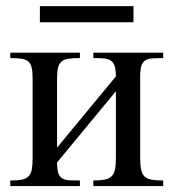

<svg xmlns="http://www.w3.org/2000/svg" viewBox="-20 -624 582 644"><path d="M293 0V-18.6Q316.4 -18.6 331.1 -21.5Q345.7 -24.4 354.2 -32.7Q362.8 -41 365.7 -55.7Q368.7 -70.3 368.7 -93.8V-317.9L171.4 -79.1Q171.4 -56.2 175.5 -43.7Q179.7 -31.2 189 -25.6Q198.2 -20 212.9 -19.3Q227.5 -18.6 248 -18.6V0H14.6V-18.6Q38.6 -18.6 53.2 -21.5Q67.9 -24.4 75.9 -32.7Q84 -41 86.7 -55.7Q89.4 -70.3 89.4 -93.8V-361.8Q89.4 -384.8 85.9 -398.2Q82.5 -411.6 74 -418.5Q65.4 -425.3 51 -427.2Q36.6 -429.2 14.6 -429.2V-447.3H248V-429.2Q226.1 -429.2 211.4 -427.2Q196.8 -425.3 187.7 -418.5Q178.7 -411.6 175 -398.2Q171.4 -384.8 171.4 -361.8V-128.9L368.7 -367.7Q368.7 -390.1 364.5 -402.6Q360.4 -415 351.3 -420.9Q342.3 -426.8 327.9 -428Q313.5 -429.2 293 -429.2V-447.3H527.3V-429.2Q505.9 -429.2 491.2 -428.2Q476.6 -427.2 467.3 -421.4Q458 -415.5 454.1 -403.1Q450.2 -390.6 450.2 -367.7V-93.8Q450.2 -69.8 453.4 -54.9Q456.5 -40 465.1 -32Q473.6 -23.9 488.5 -21.2Q503.4 -18.6 527.3 -18.6V0ZM113.8 -549.3V-603.5H427.7V-549.3Z"/></svg>

Font: Doulos SIL
Style: Regular
Weight: 400
Designer: Walt Agee, Victor Gaultney, Peter Martin, Debbi Hosken
Foundry: SIL International
Version: Version 4.110; 2011; Maintenance release